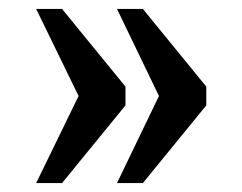

<svg xmlns="http://www.w3.org/2000/svg" viewBox="-20 -485 542 430"><path d="M242 -75 336 -270 242 -465H300L442 -291V-249L300 -75ZM61 -75 156 -270 61 -465H119L261 -291V-249L119 -75Z"/></svg>

Font: Noto Serif SemiCondensed SemiBold
Style: Regular
Weight: 600
Width: 4
Designer: Monotype Design Team
Foundry: Monotype Imaging Inc.
Version: Version 2.013; ttfautohint (v1.8.4.7-5d5b)